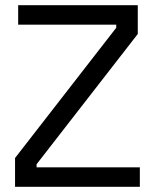

<svg xmlns="http://www.w3.org/2000/svg" viewBox="-20 -720 593 740"><path d="M38 0V-111L428 -613V-625H50V-700H511V-589L121 -87V-75H519V0Z"/></svg>

Font: Space Grotesk Frontify
Style: Regular
Weight: 400
Designer: Florian Karsten
Version: Version 2.000